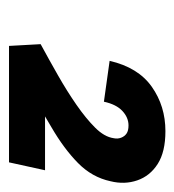

<svg xmlns="http://www.w3.org/2000/svg" viewBox="0 -802 396 437"><g transform="rotate(90 198.5 -584.0)"><path d="M81 -478Q116 -497 152 -517.5Q188 -538 219 -559.5Q250 -581 271 -602Q292 -623 295 -644Q297 -653 294 -661Q291 -669 284.5 -673.5Q278 -678 266 -678Q248 -678 233 -664Q218 -650 212 -622L119 -635Q134 -700 178 -731Q222 -762 279 -762Q326 -762 353.5 -744.5Q381 -727 391 -698Q401 -669 393 -637Q384 -595 351.5 -563Q319 -531 270 -502.5Q221 -474 162 -438L198 -488H368L350 -406H85Z"/></g></svg>

Font: Ysabeau Infant ExtraBold
Style: Italic
Weight: 800
Italic angle: -12°
Designer: Christian Thalmann (Catharsis Fonts)
Version: Version 2.001;gftools[0.9.30]; featfreeze: ss01,ss02,lnum